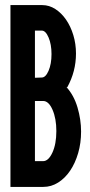

<svg xmlns="http://www.w3.org/2000/svg" viewBox="-20 -731 352 753"><path d="M146 -711Q173 -711 197 -695.5Q221 -680 239 -654Q257 -628 267.5 -593.5Q278 -559 278 -521Q278 -451 244 -389H241Q270 -357 284 -309.5Q298 -262 298 -215Q298 -170 286.5 -130.5Q275 -91 255 -61.5Q235 -32 208 -15Q181 2 150 2H21V-711ZM117 -335V-99H149Q170 -99 185.5 -132.5Q201 -166 201 -217Q201 -266 186 -300.5Q171 -335 149 -335ZM117 -611V-426Q124 -426 130.5 -426.5Q137 -427 144 -427Q159 -427 170.5 -453.5Q182 -480 182 -519Q182 -557 170.5 -584Q159 -611 144 -611Z"/></svg>

Font: Fundamental  Brigade Condensed
Style: Regular
Weight: 400
Width: 3
Designer: Peter Wiegel, original typeface by Carl Albert Fahrenwaldt 1901
Foundry: Peter Wiegel
Version: Version 0.000 2012 initial release